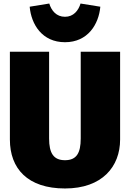

<svg xmlns="http://www.w3.org/2000/svg" viewBox="-20 -1045 736 1087"><path d="M348 -806C477 -806 539 -907 548 -1007L436 -1025C424 -985 396 -950 348 -950C299 -950 271 -985 259 -1025L148 -1007C157 -907 218 -806 348 -806ZM660 -752H437V-261C437 -178 413 -138 348 -138C283 -138 258 -178 258 -261V-752H36V-255C36 -91 136 22 348 22C559 22 660 -102 660 -255Z"/></svg>

Font: Glow Sans SC Normal Heavy
Style: Regular
Weight: 900
Designer: Ryoko NISHIZUKA (kana, bopomofo & ideographs); Paul D. Hunt (Latin, Greek & Cyrillic); Sandoll Communications, Soo-young
Version: Version 0.93